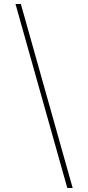

<svg xmlns="http://www.w3.org/2000/svg" viewBox="-20 -812 444 967"><path d="M58 -792H85L346 135H319Z"/></svg>

Font: Noto Sans Bengali UI Thin
Style: Regular
Weight: 100
Designer: Jelle Bosma - Monotype Design Team
Foundry: Monotype Imaging Inc.
Version: Version 2.003; ttfautohint (v1.8.4.7-5d5b)